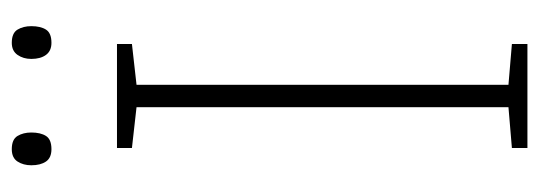

<svg xmlns="http://www.w3.org/2000/svg" viewBox="-322 -616 937 334"><g transform="rotate(-90 147.0 -448.5)"><path d="M238 0H57V-27L128 -33V-680L57 -688V-714H238V-688L167 -680V-33L238 -27ZM27 -863Q27 -877 33.5 -887Q40 -897 55 -897Q72 -897 78 -887Q84 -877 84 -863Q84 -847 78 -837.5Q72 -828 55 -828Q40 -828 33.5 -837.5Q27 -847 27 -863ZM212 -863Q212 -877 219 -887Q226 -897 240 -897Q257 -897 263 -887Q269 -877 269 -863Q269 -847 263 -837.5Q257 -828 240 -828Q226 -828 219 -837.5Q212 -847 212 -863Z"/></g></svg>

Font: Noto Sans Khmer ExtraLight
Style: Regular
Weight: 250
Version: Version 2.003